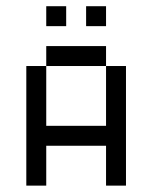

<svg xmlns="http://www.w3.org/2000/svg" viewBox="-20 -582 478 602"><path d="M62.5 -375H125V-187.5H312.5V-375H375V0H312.5V-125H125V0H62.5ZM125 -437.5H312.5V-375H125ZM125 -562.5H187.5V-500H125ZM250 -562.5H312.5V-500H250Z"/></svg>

Font: Pixel Operator SC
Style: Regular
Weight: 400
Designer: Jayvee Enaguas (GrandChaos9000)
Foundry: The Grandoplex Project
Version: Version 1.4.1 (September 5, 2015)